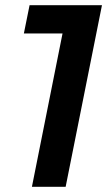

<svg xmlns="http://www.w3.org/2000/svg" viewBox="-20 -720 421 740"><path d="M103 0 221 -591H72L94 -700H373L233 0Z"/></svg>

Font: Montserrat SemiBold
Style: Italic
Weight: 600
Italic angle: -11.3°
Designer: Julieta Ulanovsky
Foundry: Julieta Ulanovsky
Version: Version 9.000; ttfautohint (v1.8.4.7-5d5b)